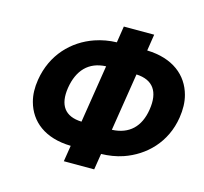

<svg xmlns="http://www.w3.org/2000/svg" viewBox="-109 -863 1079 1014"><g transform="rotate(15 430.0 -355.5)"><path d="M81 -351C74 -307 75 -268 85 -231C112 -131 196 -62 338 -59L324 29H490L504 -59C544 -60 585 -66 623 -79C737 -118 833 -211 855 -352C862 -397 861 -438 851 -475C824 -576 739 -646 598 -650L612 -740H446L432 -650C392 -649 352 -642 314 -629C198 -589 104 -494 81 -351ZM245 -351C261 -450 315 -509 410 -513L360 -197C268 -200 230 -254 245 -351ZM526 -197 576 -513C668 -509 707 -452 691 -352C676 -255 620 -201 526 -197Z"/></g></svg>

Font: Asimov Pro
Style: UltObl
Weight: 900
Designer: Google
Version: Version 2.000980; 2014